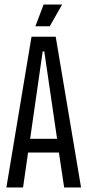

<svg xmlns="http://www.w3.org/2000/svg" viewBox="-20 -821 383 841"><path d="M8 0 118 -660H224L335 0H261L238 -153H103L81 0ZM167 -596 112 -213H230L174 -596ZM198 -706H135L171 -801H252Z"/></svg>

Font: Bricolage Grotesque 48pt Condensed Light
Style: Regular
Weight: 300
Width: 3
Designer: Mathieu Triay
Foundry: Atelier Triay
Version: Version 1.000; ttfautohint (v1.8.4.7-5d5b);gftools[0.9.32]